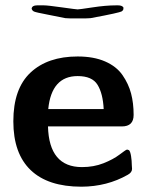

<svg xmlns="http://www.w3.org/2000/svg" viewBox="-20 -686 551 717"><path d="M29.8 -232.9Q29.8 -355 94 -415Q158.2 -475.1 270 -475.1Q330.1 -475.1 372.6 -456.5Q415 -438 437.5 -405.5Q460 -373 469.5 -336.9Q479 -300.8 479 -256.8Q479 -213.9 435.1 -213.9H159.2Q163.1 -62 286.1 -62Q330.1 -62 366.5 -76.4Q402.8 -90.8 426 -108.4Q449.2 -126 453.1 -127H457L461.9 -125Q466.8 -120.1 469.5 -102.5Q472.2 -85 472.2 -69.8L473.1 -55.2Q473.1 -42 457 -33.2Q379.9 10.7 284.2 11.2Q159.2 11.2 94.5 -50.8Q29.8 -112.8 29.8 -232.9ZM98.1 -653.8Q100.1 -666 118.2 -666H144Q158.2 -666 211.7 -658.4Q265.1 -650.9 270 -650.9Q275.9 -650.9 325.4 -658.4Q375 -666 413.1 -666H420.9Q436 -666 440.9 -658.2V-653.8L439.9 -648.9Q437 -645 433.6 -643.1Q430.2 -641.1 403.1 -635Q376 -628.9 317.9 -618.2L297.9 -617.2H244.1L224.1 -618.2Q195.3 -624 155.8 -631.8Q114.7 -639.6 107.4 -642.8Q100.1 -646 98.1 -653.8ZM160.2 -278.8H367.2Q364.3 -336.9 344.2 -369.4Q324.2 -401.9 270 -401.9Q172.4 -401.9 160.2 -278.8Z"/></svg>

Font: CMU Sans Serif
Style: Bold
Weight: 700
Version: Version 0.7.0